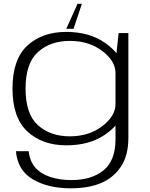

<svg xmlns="http://www.w3.org/2000/svg" viewBox="-20 -763 794 1014"><path d="M354.5 231.5Q444.5 231.5 510 205.2Q575.5 179 616.8 119.8Q658 60.5 658 -35.5V-588.5H606.5L590 -435V-27.5Q590 85.5 526.5 136.8Q463 188 357 188Q293.5 188 243.8 171Q194 154 165.8 121.2Q137.5 88.5 131.5 35.5H64Q73 136.5 153.2 184Q233.5 231.5 354.5 231.5ZM330.5 4.5Q454.5 4.5 536.5 -53.2Q618.5 -111 618.5 -163.5L590 -214Q590 -150 519.8 -96.5Q449.5 -43 349 -43Q246 -43 180.5 -101.8Q115 -160.5 115 -295Q115 -429.5 180.5 -488.2Q246 -547 349 -547Q449.5 -547 519.8 -494Q590 -441 590 -377L617.5 -426Q617.5 -477.5 535.5 -536Q453.5 -594.5 329.5 -594.5Q203 -594.5 124.5 -522.2Q46 -450 46 -295.5Q46 -141 125 -68.2Q204 4.5 330.5 4.5ZM330 -611H368.5L412.5 -743H389.5Z"/></svg>

Font: Anybody Expanded Light
Style: Regular
Weight: 300
Width: 7
Version: Version 1.113;gftools[0.9.25]